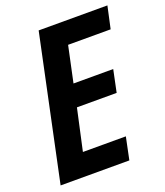

<svg xmlns="http://www.w3.org/2000/svg" viewBox="-133 -804 770 895"><g transform="rotate(-20 252.5 -357.0)"><path d="M354 0 377 -111H164L209 -316H406L429 -426H232L270 -604H481L505 -714H164L13 0Z"/></g></svg>

Font: Noto Sans UI SemiCondensed
Style: Bold Italic
Weight: 700
Width: 4
Designer: Monotype Design Team
Foundry: Monotype Imaging Inc.
Version: 1.001